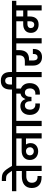

<svg xmlns="http://www.w3.org/2000/svg" viewBox="1818 -2898 1067 4786"><g transform="rotate(-90 2352.0 -504.5)"><path d="M-21 -740H723V-632H613V0H483V-383H350Q278 -383 234 -348Q190 -313 190 -244Q190 -179 227 -141Q264 -103 339 -103H359V-2H319Q264 -2 216.5 -16.5Q169 -31 134 -61Q99 -91 79 -137.5Q59 -184 59 -247Q59 -312 81 -358.5Q103 -405 141.5 -435Q180 -465 232 -479.5Q284 -494 344 -494H483V-632H-21Z M490 -736Q457 -787 433.5 -817.5Q410 -848 388 -863.5Q366 -879 341.5 -883.5Q317 -888 283 -888H234V-993H280Q335 -993 375.5 -985.5Q416 -978 452 -951.5Q488 -925 525 -874Q562 -823 612 -736H490Z M976 -196Q1020 -196 1047.5 -223.5Q1075 -251 1075 -294Q1075 -336 1047.5 -363.5Q1020 -391 976 -391Q931 -391 902.5 -364Q874 -337 874 -293Q874 -250 902.5 -223Q931 -196 976 -196ZM682 -740H1534V-632H1423V0H1294V-391H1143Q1159 -369 1168.5 -340.5Q1178 -312 1178 -276Q1178 -230 1162 -195Q1146 -160 1118 -136Q1090 -112 1053 -99.5Q1016 -87 974 -87Q930 -87 890.5 -101Q851 -115 821.5 -141.5Q792 -168 775 -206.5Q758 -245 758 -293Q758 -344 775.5 -382.5Q793 -421 824 -447Q855 -473 896.5 -486Q938 -499 985 -499H1294V-632H682Z M1603 -632H1492V-740H1843V-632H1732V0H1603Z M2422 -44Q2415 -44 2406.5 -44.5Q2398 -45 2388 -46V-159Q2395 -158 2402.5 -157.5Q2410 -157 2415 -157Q2475 -157 2508.5 -194Q2542 -231 2542 -293Q2542 -347 2515.5 -382.5Q2489 -418 2437 -418Q2409 -418 2389 -407Q2369 -396 2356 -376.5Q2343 -357 2337 -331Q2331 -305 2331 -275V-254H2223V-275Q2223 -305 2217 -331Q2211 -357 2198.5 -376.5Q2186 -396 2166.5 -407Q2147 -418 2120 -418Q2066 -418 2039 -382.5Q2012 -347 2012 -293Q2012 -231 2045.5 -194Q2079 -157 2139 -157Q2144 -157 2151 -157.5Q2158 -158 2166 -159V-46Q2156 -45 2147.5 -44.5Q2139 -44 2132 -44Q2071 -44 2024 -63Q1977 -82 1945.5 -115.5Q1914 -149 1897.5 -195Q1881 -241 1881 -295Q1881 -353 1898.5 -397.5Q1916 -442 1946 -471.5Q1976 -501 2016 -516Q2056 -531 2102 -531Q2139 -531 2168 -520.5Q2197 -510 2218 -492.5Q2239 -475 2253 -452.5Q2267 -430 2275 -406H2278Q2293 -447 2324.5 -481.5Q2356 -516 2412 -527V-632H1801V-740H2752V-632H2539V-517Q2599 -494 2636 -438.5Q2673 -383 2673 -295Q2673 -241 2657 -195Q2641 -149 2609 -115.5Q2577 -82 2530 -63Q2483 -44 2422 -44Z M2513 -773Q2513 -825 2524.5 -870Q2536 -915 2562 -948Q2588 -981 2630 -999.5Q2672 -1018 2733 -1018Q2795 -1018 2837 -999Q2879 -980 2904.5 -947Q2930 -914 2940.5 -869.5Q2951 -825 2951 -773V-740H3062V-632H2951V0H2822V-632H2711V-740H2826V-780Q2826 -801 2822.5 -824Q2819 -847 2809 -866Q2799 -885 2780.5 -897Q2762 -909 2733 -909Q2703 -909 2684.5 -897Q2666 -885 2655.5 -866Q2645 -847 2641.5 -824Q2638 -801 2638 -780V-711H2513Z M3020 -740H3594V-632H3496V-563Q3496 -508 3483.5 -462Q3471 -416 3443.5 -383Q3416 -350 3371 -332Q3326 -314 3261 -314H3239V-201Q3239 -158 3258.5 -129.5Q3278 -101 3320 -101Q3358 -101 3379 -126.5Q3400 -152 3400 -194V-219H3524Q3525 -212 3525 -207Q3525 -202 3525 -198Q3525 -104 3472 -47.5Q3419 9 3322 9Q3269 9 3229.5 -7.5Q3190 -24 3164 -53Q3138 -82 3124.5 -121.5Q3111 -161 3111 -207V-419H3214Q3297 -419 3332 -456.5Q3367 -494 3367 -563V-632H3020Z M3664 -632H3553V-740H3904V-632H3793V0H3664Z M4130 -185Q4171 -185 4193 -213Q4215 -241 4215 -289V-355H4143Q4100 -355 4073 -333Q4046 -311 4046 -270Q4046 -230 4070 -207.5Q4094 -185 4130 -185ZM4484 -632H4335V-460H4484ZM3862 -740H4725V-632H4614V0H4484V-355H4335V-296Q4335 -192 4283.5 -134Q4232 -76 4132 -76Q4085 -76 4047 -90Q4009 -104 3982 -129Q3955 -154 3940.5 -189.5Q3926 -225 3926 -269Q3926 -317 3942.5 -353Q3959 -389 3988 -412.5Q4017 -436 4055.5 -448Q4094 -460 4139 -460H4215V-632H3862Z"/></g></svg>

Font: Poppins SemiBold
Style: Regular
Weight: 600
Designer: Ninad Kale (Devanagari), Jonny Pinhorn (Latin)
Foundry: Indian Type Foundry
Version: Version 3.002 2017